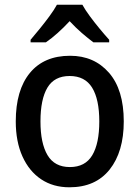

<svg xmlns="http://www.w3.org/2000/svg" viewBox="-20 -786 593 816"><path d="M506 -270Q506 -141 446 -65.5Q386 10 275 10Q206 10 155 -24Q104 -58 75.5 -121Q47 -184 47 -270Q47 -403 107 -476Q167 -549 278 -549Q380 -549 443 -477Q506 -405 506 -270ZM152 -270Q152 -177 182 -126.5Q212 -76 277 -76Q342 -76 372 -126Q402 -176 402 -270Q402 -364 371.5 -413.5Q341 -463 276 -463Q211 -463 181.5 -413.5Q152 -364 152 -270ZM330 -766Q342 -744 362 -717Q382 -690 403.5 -664Q425 -638 444 -617V-606H377Q354 -623 327.5 -646Q301 -669 276 -696Q224 -640 175 -606H110V-617Q128 -638 149.5 -664.5Q171 -691 190.5 -717.5Q210 -744 222 -766Z"/></svg>

Font: Noto Sans Tamil SemiCondensed Medium
Style: Regular
Weight: 500
Width: 4
Designer: Jelle Bosma - Monotype Design Team
Foundry: Monotype Imaging Inc.
Version: Version 2.004; ttfautohint (v1.8.4.7-5d5b)